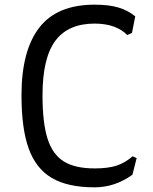

<svg xmlns="http://www.w3.org/2000/svg" viewBox="-20 -786 655 822"><path d="M72 -378Q72 -569 148 -667.5Q224 -766 385 -766Q446 -766 486.5 -754Q527 -742 559 -716L545 -645L525 -636Q476 -685 385 -685Q272 -685 217 -611.5Q162 -538 162 -378Q162 -260 183.5 -192.5Q205 -125 253 -95Q301 -65 385 -65Q442 -65 478 -76.5Q514 -88 548 -117L565 -109L547 -38Q472 16 385 16Q270 16 202 -24Q134 -64 103 -149.5Q72 -235 72 -378Z"/></svg>

Font: Farro Light
Style: Regular
Weight: 300
Designer: Aceler Chua
Foundry: Grayscale Limited
Version: Version 1.101